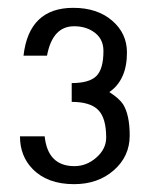

<svg xmlns="http://www.w3.org/2000/svg" viewBox="-20 -812 382 490"><path d="M311 -466Q311 -413 270.5 -377.5Q230 -342 169 -342Q101 -342 63 -381Q31 -414 31 -464H94Q102 -388 170 -388Q201 -388 226 -410Q251 -432 251 -461Q251 -511 230.5 -531.5Q210 -552 163 -552V-600Q208 -600 226 -618Q244 -636 244 -682Q244 -715 217 -732Q197 -745 169 -745Q114 -745 100 -670H40Q54 -792 167 -792Q228 -792 266 -759.5Q304 -727 304 -678Q304 -608 259 -577Q284 -561 294 -546Q311 -519 311 -466Z"/></svg>

Font: Mingzat
Style: Regular
Weight: 400
Designer: Jason Glavy (Lepcha), Lorna Priest (Lepcha additions), Walt Agee (Sophia), Victor Gaultney (Sophia)
Foundry: SIL International
Version: Version 0.100